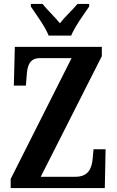

<svg xmlns="http://www.w3.org/2000/svg" viewBox="-20 -951 590 971"><path d="M226 -771H340C358 -816 405 -880 431 -918V-931H372C349 -903 307 -865 283 -833C258 -865 217 -903 195 -931H136V-918C161 -880 209 -816 226 -771ZM34 0H510L514 -196H453L449 -152C445 -103 430 -57 361 -57H186L495 -667V-714H55L50 -518H111L115 -569C118 -620 130 -657 182 -657H342L34 -46Z"/></svg>

Font: Noto Serif Bengali ExtraCondensed
Style: Regular
Weight: 400
Width: 2
Designer: Juan Bruce, Universal Thirst, Indian Type Foundry and the Monotype Design Team.
Foundry: Monotype Imaging Inc.
Version: Version 2.003